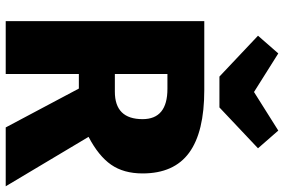

<svg xmlns="http://www.w3.org/2000/svg" viewBox="-181 -813 994 672"><g transform="rotate(90 316.0 -477.0)"><path d="M356 -748H248L105 -883L167 -954L302 -869L437 -954L499 -883ZM426 0 290 -256H239V0H54V-695H295Q442 -695 514.5 -642Q587 -589 587 -479Q587 -413 556.5 -369Q526 -325 459 -290L632 0ZM239 -566V-382H301Q397 -382 397 -479Q397 -566 291 -566Z"/></g></svg>

Font: FiraGO ExtraBold
Style: Regular
Weight: 800
Designer: bBox Type
Foundry: bBox Type GmbH
Version: Version 1.001;PS 001.001;hotconv 1.0.88;makeotf.lib2.5.64775